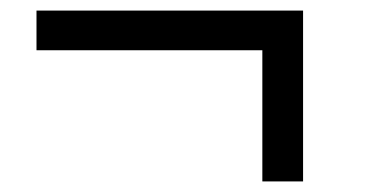

<svg xmlns="http://www.w3.org/2000/svg" viewBox="-20 -485 697 363"><path d="M476 -433H553V-142H476ZM553 -465V-390H49V-465Z"/></svg>

Font: Matangi Medium
Style: Regular
Weight: 500
Designer: Prashant Pant
Foundry: The Graphic Ant
Version: Version 3.002